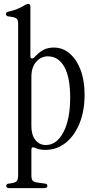

<svg xmlns="http://www.w3.org/2000/svg" viewBox="-20 -760 484 985"><path d="M27 205Q12 205 12 194Q12 183 25 182L39 180Q60 177 66.5 168Q73 159 73 138V-640Q73 -658 65 -664.5Q57 -671 43 -673L22 -676Q11 -678 11 -688Q11 -698 22 -700Q50 -706 69 -714Q88 -722 101 -730Q117 -740 125 -740Q136 -740 136 -724V-470Q136 -463 142 -460.5Q148 -458 156 -466L167 -477Q187 -497 208 -506.5Q229 -516 256 -516Q302 -516 337.5 -485.5Q373 -455 393.5 -401Q414 -347 414 -274Q414 -191 388 -127Q362 -63 316.5 -27Q271 9 212 9Q182 9 159 -2Q141 -10 141 9V138Q141 159 147.5 166.5Q154 174 175 177L212 182Q223 184 223 193Q223 205 208 205ZM215 -16Q271 -16 305.5 -82Q340 -148 340 -260Q340 -363 310 -417Q280 -471 225 -471Q191 -471 166 -443Q141 -415 141 -365V-113Q141 -68 161.5 -42Q182 -16 215 -16Z"/></svg>

Font: Instrument Serif
Style: Regular
Weight: 400
Designer: Rodrigo Fuenzalida
Foundry: fragTYPE
Version: Version 1.000; ttfautohint (v1.8.4.7-5d5b);gftools[0.9.27]